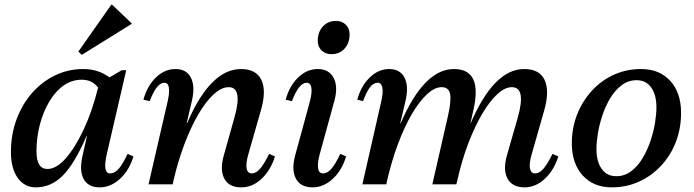

<svg xmlns="http://www.w3.org/2000/svg" viewBox="-20 -793 2985 826"><path d="M134 13Q85 13 56 -28Q27 -69 27 -139Q27 -214 51 -279Q75 -344 117.5 -392.5Q160 -441 216.5 -468.5Q273 -496 338 -496Q403 -496 451 -460L504 -491H523L439 -128Q421 -47 454 -47Q473 -47 490 -66Q507 -85 529 -131L554 -120Q536 -60 496 -23.5Q456 13 409 13Q359 13 339.5 -23.5Q320 -60 336 -127L354 -207H352Q301 -89 250.5 -38Q200 13 134 13ZM137 -142Q137 -66 184 -66Q222 -66 262.5 -111.5Q303 -157 340 -236Q377 -315 402 -416Q377 -450 332 -450Q289 -450 253.5 -425Q218 -400 192 -356Q166 -312 151.5 -257Q137 -202 137 -142ZM332 -557 317 -571 459 -773H462L546 -693V-690Z M619 0 701 -356Q719 -437 687 -437Q654 -437 624 -358L597 -364Q613 -423 650.5 -459.5Q688 -496 735 -496Q782 -496 801 -459.5Q820 -423 806 -361L783 -263H785Q885 -496 1017 -496Q1082 -496 1104.5 -449Q1127 -402 1102 -317L1048 -128Q1037 -90 1041 -68.5Q1045 -47 1063 -47Q1081 -47 1098 -66Q1115 -85 1138 -131L1163 -120Q1144 -60 1105 -23.5Q1066 13 1018 13Q965 13 945 -24.5Q925 -62 943 -125L989 -289Q1025 -418 964 -418Q933 -418 899.5 -387.5Q866 -357 834 -302.5Q802 -248 774 -174.5Q746 -101 726 -15L723 0Z M1325 13Q1273 13 1253 -24.5Q1233 -62 1250 -125L1313 -356Q1323 -394 1319.5 -415.5Q1316 -437 1299 -437Q1266 -437 1236 -358L1209 -364Q1225 -423 1262.5 -459.5Q1300 -496 1347 -496Q1395 -496 1415 -458.5Q1435 -421 1419 -361L1355 -128Q1345 -90 1348.5 -68.5Q1352 -47 1370 -47Q1388 -47 1405 -66Q1422 -85 1444 -131L1469 -120Q1451 -60 1411.5 -23.5Q1372 13 1325 13ZM1406 -560Q1380 -560 1363.5 -576Q1347 -592 1347 -617Q1347 -655 1369 -679Q1391 -703 1425 -703Q1451 -703 1467.5 -687Q1484 -671 1484 -645Q1484 -608 1462.5 -584Q1441 -560 1406 -560Z M1539 0 1620 -356Q1629 -394 1625 -415.5Q1621 -437 1605 -437Q1587 -437 1572 -418Q1557 -399 1542 -358L1517 -364Q1533 -423 1570.5 -459.5Q1608 -496 1654 -496Q1701 -496 1720 -459.5Q1739 -423 1725 -361L1702 -263H1704Q1804 -496 1933 -496Q2058 -496 2016 -317L2004 -263H2005Q2105 -496 2235 -496Q2301 -496 2323 -449Q2345 -402 2321 -317L2267 -128Q2256 -90 2260 -68.5Q2264 -47 2282 -47Q2300 -47 2317 -66Q2334 -85 2357 -131L2382 -120Q2363 -60 2323.5 -23.5Q2284 13 2237 13Q2184 13 2163.5 -24.5Q2143 -62 2161 -125L2208 -289Q2244 -418 2182 -418Q2152 -418 2119 -387.5Q2086 -357 2054 -302.5Q2022 -248 1994 -174.5Q1966 -101 1947 -15L1943 0H1840L1906 -289Q1922 -358 1916.5 -388Q1911 -418 1880 -418Q1850 -418 1817 -387.5Q1784 -357 1752 -302.5Q1720 -248 1692.5 -174.5Q1665 -101 1645 -15L1642 0Z M2612 13Q2533 13 2486.5 -38.5Q2440 -90 2440 -176Q2440 -243 2463 -301Q2486 -359 2526.5 -403Q2567 -447 2621 -471.5Q2675 -496 2738 -496Q2817 -496 2863.5 -445Q2910 -394 2910 -308Q2910 -240 2887.5 -182Q2865 -124 2824 -80Q2783 -36 2729 -11.5Q2675 13 2612 13ZM2631 -35Q2667 -35 2695.5 -56.5Q2724 -78 2744.5 -112.5Q2765 -147 2778.5 -187Q2792 -227 2798 -265Q2804 -303 2804 -331Q2804 -385 2781.5 -416.5Q2759 -448 2719 -448Q2683 -448 2654.5 -426.5Q2626 -405 2605.5 -371Q2585 -337 2571.5 -296.5Q2558 -256 2552 -218Q2546 -180 2546 -152Q2546 -98 2568.5 -66.5Q2591 -35 2631 -35Z"/></svg>

Font: Platypi
Style: Italic
Weight: 400
Italic angle: -13°
Designer: David Sargent
Foundry: Bolt Cutter Type
Version: Version 1.200; ttfautohint (v1.8.4.7-5d5b)